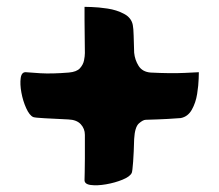

<svg xmlns="http://www.w3.org/2000/svg" viewBox="-20 -625 641 561"><path d="M561 -414Q561 -414 560.5 -395Q560 -376 556 -350.5Q552 -325 540.5 -304.5Q529 -284 508 -280Q498 -279 470.5 -277.5Q443 -276 406 -275Q398 -275 386 -264.5Q374 -254 372 -219Q371 -180 369 -152.5Q367 -125 365 -120Q360 -109 338 -100Q316 -91 290 -86.5Q264 -82 245 -84.5Q226 -87 227 -100Q227 -104 227.5 -121.5Q228 -139 228 -161.5Q228 -184 228 -204Q228 -224 228 -231Q228 -249 216 -262Q204 -275 180 -276Q139 -278 110.5 -279.5Q82 -281 77 -283Q66 -288 56.5 -309Q47 -330 42.5 -354.5Q38 -379 40.5 -397Q43 -415 56 -414Q64 -413 98 -411Q132 -409 181 -413Q204 -415 213.5 -425.5Q223 -436 225.5 -448.5Q228 -461 228 -470Q227 -527 227 -566Q227 -605 227 -605Q227 -605 247 -604.5Q267 -604 294 -600Q321 -596 342.5 -584.5Q364 -573 368 -552Q370 -542 370.5 -521Q371 -500 372 -471Q374 -450 385 -432.5Q396 -415 420 -413Q479 -410 520 -412Q561 -414 561 -414Z"/></svg>

Font: Potta One
Style: Regular
Weight: 400
Designer: 108,108go
Foundry: Font Zone 108
Version: Version 1.000